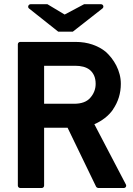

<svg xmlns="http://www.w3.org/2000/svg" viewBox="-20 -915 650 935"><path d="M194.8 -594.7V-409.7H340.8Q394.5 -409.7 419.4 -438.5Q445.8 -468.3 445.8 -506.8Q445.8 -530.3 438 -547.4Q430.2 -564.5 416 -575.7Q403.3 -585.4 385.5 -590.1Q367.7 -594.7 346.7 -594.7ZM78.6 0.5Q73.7 0.5 70.3 -2.9Q66.9 -6.3 66.9 -11.2V-699.2Q66.9 -704.1 70.3 -707.5Q73.7 -710.9 78.6 -710.9H347.7Q392.6 -710.9 430.2 -698Q467.8 -685.1 495.1 -662.6Q509.8 -649.4 522.9 -632.6Q536.1 -615.7 546.4 -595.7Q556.6 -575.7 562.5 -553.2Q568.4 -530.8 568.4 -506.8Q568.4 -438 530.3 -382.3H530.8Q514.2 -358.4 490.5 -340.1Q466.8 -321.8 439.5 -310.1L592.8 -17.1Q596.2 -10.3 592.8 -4.9Q589.4 0.5 582.5 0.5H459Q456.1 0.5 452.4 -1.7Q448.7 -3.9 447.8 -6.3L309.1 -293H194.8V-11.2Q194.8 -6.3 191.4 -2.9Q188 0.5 183.1 0.5ZM210.9 -894.5 294.9 -844.2 389.6 -894.5H471.7Q476.1 -894.5 479 -892.1Q481.9 -889.6 482.9 -886.5Q483.9 -883.3 482.9 -879.6Q481.9 -876 478.5 -873.5L334.5 -760.7H263.7L121.6 -873.5Q118.2 -876 117.4 -879.6Q116.7 -883.3 117.9 -886.5Q119.1 -889.6 122.1 -892.1Q125 -894.5 129.4 -894.5Z"/></svg>

Font: Alte DIN 1451 Mittelschrift
Style: Bold
Weight: 700
Designer: Peter Wiegel
Foundry: Peter Wiegel
Version: Version 1.003